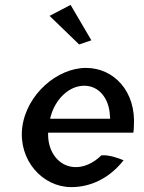

<svg xmlns="http://www.w3.org/2000/svg" viewBox="-20 -763 589 786"><path d="M354 -598 269 -743 183 -698 304 -581ZM177 -209V-220H526C527 -229 528 -236 528 -245C538 -389 446 -485 332 -485C214 -485 88 -376 71 -241C55 -107 154 3 272 3C351 3 428 -33 486 -107C463 -116 426 -130 395 -127C360 -93 321 -77 284 -79C220 -83 178 -140 177 -209ZM430 -289 431 -277H185L188 -288C206 -354 260 -412 325 -412C386 -412 427 -359 430 -289Z"/></svg>

Font: Bluebird
Style: LiNrwObl
Weight: 300
Designer: Jasper
Foundry: Cannot Into Space Fonts
Version: Version 0.98